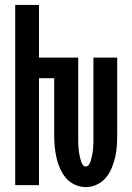

<svg xmlns="http://www.w3.org/2000/svg" viewBox="-20 -755 540 783"><path d="M330 8Q307 8 285 -2Q263 -12 248.5 -29.5Q234 -47 224.5 -68.5Q215 -90 210 -113Q205 -136 203 -159Q201 -182 201 -205V-436H139V0H42V-735H139V-520H299V-205Q299 -198 299 -191Q299 -184 299 -177Q299 -170 299.5 -163Q300 -156 300.5 -149Q301 -142 302 -135Q303 -128 304.5 -121.5Q306 -115 307.5 -108Q309 -101 311.5 -94.5Q314 -88 318.5 -82Q323 -76 330 -76Q337 -76 341.5 -82Q346 -88 348.5 -94.5Q351 -101 352.5 -108Q354 -115 355.5 -121.5Q357 -128 358 -135Q359 -142 359.5 -149Q360 -156 360.5 -163Q361 -170 361 -177Q361 -184 361 -191Q361 -198 361 -205V-520H458V-205Q458 -182 456.5 -159Q455 -136 449.5 -113Q444 -90 435 -68.5Q426 -47 411 -29.5Q396 -12 374.5 -2Q353 8 330 8Z"/></svg>

Font: Iosevka
Style: Bold
Weight: 700
Monospace: yes
Designer: Belleve Invis
Foundry: Belleve Invis
Version: Version 32.5.0; ttfautohint (v1.8.4)